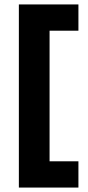

<svg xmlns="http://www.w3.org/2000/svg" viewBox="-20 -695 398 865"><path d="M65 150V-675H333.3V-556.7H203.3V31.7H333.3V150Z"/></svg>

Font: Funnel Display ExtraBold
Style: Regular
Weight: 800
Designer: NORD ID, Kristian Moeller
Foundry: Dicotype
Version: Version 1.000